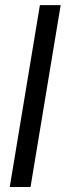

<svg xmlns="http://www.w3.org/2000/svg" viewBox="-20 -748 263 768"><path d="M222.7 -727.5 102.1 0H19L139.6 -727.5Z"/></svg>

Font: Inter Display
Style: Italic
Weight: 400
Italic angle: -9.39999°
Designer: Rasmus Andersson
Foundry: rsms
Version: Version 4.000;git-a52131595